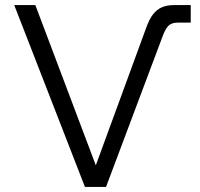

<svg xmlns="http://www.w3.org/2000/svg" viewBox="-20 -735 785 755"><path d="M314 0 36 -715H119L373 -42H341L555 -626Q567 -660 582 -679Q597 -698 617 -706.5Q637 -715 664 -715H730V-646H679Q657 -646 645 -636Q633 -626 622 -599L397 0Z"/></svg>

Font: Wix Madefor Display
Style: Regular
Weight: 400
Designer: Dalton Maag Ltd
Foundry: Dalton Maag Ltd
Version: Version 3.100